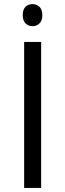

<svg xmlns="http://www.w3.org/2000/svg" viewBox="-20 -919 319 939"><path d="M98.1 0V-713.9H181.2V0ZM91.3 -845.2Q91.3 -873 105 -886Q118.7 -898.9 139.2 -898.9Q158.7 -898.9 172.9 -885.7Q187 -872.6 187 -845.2Q187 -817.9 172.9 -804.4Q158.7 -791 139.2 -791Q118.7 -791 105 -804.4Q91.3 -817.9 91.3 -845.2Z"/></svg>

Font: Open Sans ACDW
Style: acdw
Weight: 400
Foundry: Ascender Corporation
Version: Version 1.10